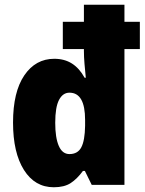

<svg xmlns="http://www.w3.org/2000/svg" viewBox="-20 -780 610 810"><path d="M207 10Q127 10 81 -63Q35 -136 35 -263Q35 -392 82.5 -462Q130 -532 209 -532Q252 -532 283.5 -512Q315 -492 337 -452H342Q339 -481 336.5 -510.5Q334 -540 334 -565V-573H245V-688H334V-760H505V-688H570V-573H505V0H367L338 -59H330Q305 -25 278 -7.5Q251 10 207 10ZM273 -130Q308 -130 323 -158.5Q338 -187 339 -249V-274Q339 -389 273 -389Q245 -389 229 -358.5Q213 -328 213 -262Q213 -199 228 -164.5Q243 -130 273 -130Z"/></svg>

Font: Noto Sans Gurmukhi UI Condensed Black
Style: Regular
Weight: 900
Width: 3
Designer: Jelle Bosma - Monotype Design Team
Foundry: Monotype Imaging Inc.
Version: Version 2.004; ttfautohint (v1.8.4.7-5d5b)